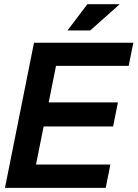

<svg xmlns="http://www.w3.org/2000/svg" viewBox="-20 -904 662 924"><path d="M621.6 -698.2 599.1 -586.9H249.5L214.4 -411.1H547.4L524.4 -295.4H189.9L153.3 -112.3H511.2L488.8 0H3.9L143.6 -698.2ZM400.4 -883.8H556.2L414.1 -757.3H304.7Z"/></svg>

Font: Sansation
Style: Bold Italic
Weight: 700
Designer: Bernd Montag
Version: Version 1.301